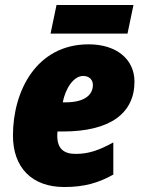

<svg xmlns="http://www.w3.org/2000/svg" viewBox="-20 -741 576 771"><path d="M183 -606H492L516 -721H207ZM238 10C320 10 376 -7 435 -40V-169C378 -138 337 -123 284 -123C235 -123 210 -145 210 -196C210 -201 210 -207 211 -213H233C422 -213 520 -286 520 -413C520 -503 448 -563 336 -563C126 -563 32 -375 32 -197C32 -68 108 10 238 10ZM242 -330H232C243 -387 276 -436 314 -436C339 -436 353 -420 353 -400C353 -365 327 -330 242 -330Z"/></svg>

Font: Noto Sans SemiCondensed Black
Style: Italic
Weight: 900
Width: 4
Italic angle: -12°
Designer: Monotype Design Team
Foundry: Monotype Imaging Inc.
Version: Version 2.013